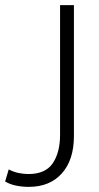

<svg xmlns="http://www.w3.org/2000/svg" viewBox="-140 -515 387 748"><path d="M-28 213Q-54 213 -78 208Q-102 203 -120 192L-106 145Q-87 155 -67.5 159Q-48 163 -29 163Q37 163 65.5 121Q94 79 94 10V-495H148V15Q148 108 101 160.5Q54 213 -28 213Z"/></svg>

Font: Livvic Light
Style: Regular
Weight: 300
Designer: Jacques Le Bailly, Baron von Fonthausen
Version: Version 1.001; ttfautohint (v1.8.2)